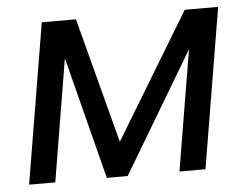

<svg xmlns="http://www.w3.org/2000/svg" viewBox="-44 -598 839 652"><g transform="rotate(-5 375.5 -272.5)"><path d="M349.4 -118.3 237.2 -545.5H120.7L29.8 0H119L188.2 -416.9L294.7 0H365.8L610.8 -410.9L542.3 0H631L721.9 -545.5H608Z"/></g></svg>

Font: Margiela Sans Text
Style: Italic
Weight: 400
Italic angle: -9.39999°
Designer: Stefan Endress, Andreas Faust
Version: Version 1.100;FEAKit 1.0